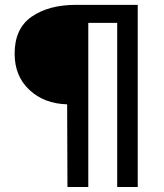

<svg xmlns="http://www.w3.org/2000/svg" viewBox="-20 -752 659 772"><path d="M38.8 -536.2Q38.8 -446.2 98.1 -390.6Q157.5 -335 250 -332.5L251.2 0H335V-660H451.2V0H533.8V-732.5H285Q176.2 -732.5 107.5 -685Q38.8 -637.5 38.8 -536.2Z"/></svg>

Font: Cambay
Style: Regular
Weight: 400
Version: Version 1.180;PS 001.180;hotconv 1.0.70;makeotf.lib2.5.58329